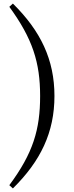

<svg xmlns="http://www.w3.org/2000/svg" viewBox="-20 -841 414 1072"><path d="M204 -305C204 -118 165 14 32 193L52 211C207 58 284 -102 284 -305C284 -508 207 -668 52 -821L32 -803C162 -625 204 -492 204 -305Z"/></svg>

Font: Source Han Serif CN Medium
Style: Regular
Weight: 500
Designer: Ryoko NISHIZUKA 西塚涼子 (kana & ideographs); Frank Grießhammer (Latin, Greek & Cyrillic); Wenlong ZHANG 张文龙 (bopomofo); San
Foundry: Adobe
Version: Version 2.002;hotconv 1.1.0;makeotfexe 2.6.0